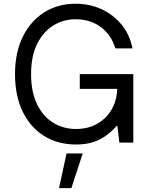

<svg xmlns="http://www.w3.org/2000/svg" viewBox="-20 -757 790 1019"><path d="M383.5 9.9Q286.9 9.9 214 -35.5Q141 -81 100.3 -164.8Q59.7 -248.6 59.7 -363.6Q59.7 -478.7 101.2 -562.5Q142.8 -646.3 215.2 -691.8Q287.6 -737.2 380.7 -737.2Q457.4 -737.2 521 -707.2Q584.5 -677.2 627.1 -623.8Q669.7 -570.3 683.2 -500H592.3Q570.7 -572.1 514.9 -613.5Q459.2 -654.8 380.7 -654.8Q316.1 -654.8 262.4 -621.4Q208.8 -588.1 176.8 -523.1Q144.9 -458.1 144.9 -363.6Q144.9 -269.2 176.5 -204.2Q208.1 -139.2 262.1 -105.8Q316.1 -72.4 383.5 -72.4Q446.7 -72.4 495.2 -99.8Q543.7 -127.1 571.9 -175.1Q600.1 -223 602.3 -285.5H403.4V-363.6H687.5V0H613.6L603 -88.8H599.4Q557.9 -41.2 506.7 -15.6Q455.6 9.9 383.5 9.9ZM358.7 241.5H293.3L333.1 57.5H419Z"/></svg>

Font: Linik Sans
Style: Regular
Weight: 400
Designer: Rasmus Andersson (font), Marc Monis (original base), Kil Hyung-jin (Pretendard portions), Cristiano Sobral (main changes
Foundry: rsms
Version: Version 3.018;May 31, 2022;FontCreator 14.0.0.2814 64-bit; t